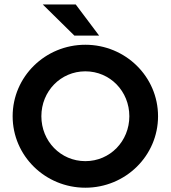

<svg xmlns="http://www.w3.org/2000/svg" viewBox="-20 -841 776 873"><path d="M318.1 -679.2H430.6L324.3 -820.8H174.3ZM368.1 12.5C550.7 12.5 698.6 -132.6 698.6 -312.5C698.6 -492.4 550.7 -637.5 368.1 -637.5C185.4 -637.5 37.5 -492.4 37.5 -312.5C37.5 -132.6 185.4 12.5 368.1 12.5ZM368.1 -108.3C255.6 -108.3 168.1 -199.3 168.1 -312.5C168.1 -425.7 255.6 -516.7 368.1 -516.7C480.6 -516.7 568.1 -425.7 568.1 -312.5C568.1 -199.3 480.6 -108.3 368.1 -108.3Z"/></svg>

Font: Afacad
Style: Bold
Weight: 700
Designer: Kristian Moeller
Foundry: Dicotype
Version: Version 1.000